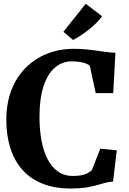

<svg xmlns="http://www.w3.org/2000/svg" viewBox="-20 -1018 706 1048"><path d="M366.5 11Q279 11 212.8 -15.2Q146.5 -41.5 102.5 -90.8Q58.5 -140 36.5 -209.2Q14.5 -278.5 14.5 -363.5Q14.5 -453.5 42 -525.2Q69.5 -597 119.8 -647.5Q170 -698 237 -724.8Q304 -751.5 383.5 -751.5Q420 -751.5 450.8 -748.5Q481.5 -745.5 508.2 -741.5Q535 -737.5 560 -734.2Q585 -731 610 -730L598 -509.5H502.5L470.5 -658.5Q464.5 -665 451.2 -670.5Q438 -676 418.2 -679.5Q398.5 -683 371.5 -683Q320 -683 280.2 -649.5Q240.5 -616 218 -548.5Q195.5 -481 195.5 -379.5Q195.5 -310 206.5 -251Q217.5 -192 240 -148.8Q262.5 -105.5 296.5 -81.5Q330.5 -57.5 376 -57.5Q407 -57.5 427 -62Q447 -66.5 459.8 -73.8Q472.5 -81 481.5 -89.5L527.5 -206.5L617.5 -197.5L597 -27Q572 -25 550.2 -19Q528.5 -13 503.8 -6Q479 1 446 6Q413 11 366.5 11ZM378.5 -800 326 -844.5 448 -997.5 537.5 -929Q522 -908.5 502.5 -889.5Q483 -870.5 461.5 -853.8Q440 -837 418.8 -823.2Q397.5 -809.5 379 -800Z"/></svg>

Font: Merriweather Light 18pt ExtraBold
Style: Regular
Weight: 800
Version: Version 2.100